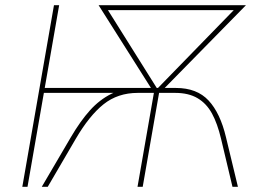

<svg xmlns="http://www.w3.org/2000/svg" viewBox="-20 -720 988 740"><path d="M536 -381 533 -362H144L148 -381ZM66 0 188 -700H208L86 0ZM928 -700 603 -369 570 -368 360 -700ZM586 -378 881 -681H396ZM272 -185 164 0H141L253 -191Q290 -254 327 -295Q364 -336 409.5 -358.5Q455 -381 514 -381H658Q739 -381 784 -332.5Q829 -284 851 -191L897 0H876L832 -185Q818 -244 797 -282.5Q776 -321 741.5 -341.5Q707 -362 655 -362H511Q434 -362 379 -318Q324 -274 272 -185ZM574 -367H594L530 0H510Z"/></svg>

Font: Fixel Italic Variable Display Thin
Style: Italic
Weight: 100
Italic angle: -10°
Designer: AlfaBravo + MacPaw
Foundry: Kyrylo Tkachov, Marchela Mozhyna, Serhii Makarenko, Maria Weinstein, Zakhar Kryvoshyya
Version: Version 1.210;Glyphs 3.2 (3217)